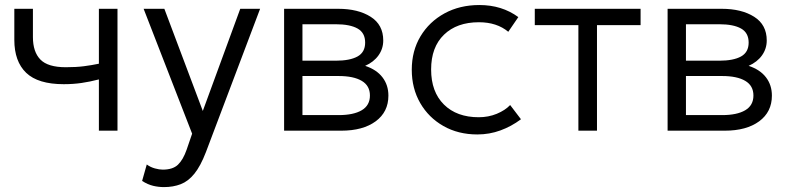

<svg xmlns="http://www.w3.org/2000/svg" viewBox="-20 -520 3146 764"><path d="M373.5 0V-204Q337 -194.5 304 -189.8Q271 -185 233.5 -185Q131.5 -185 84.2 -230.2Q37 -275.5 37 -361.5V-485H111V-372.5Q111 -313.5 140.8 -283Q170.5 -252.5 242 -252.5Q283 -252.5 314 -256.5Q345 -260.5 373.5 -266.5V-485H447.5V0Z M632.5 224.5Q611 224.5 589.8 219.5Q568.5 214.5 545.5 200L564 134.5Q579 145.5 596.5 150.2Q614 155 627.5 155Q667.5 155 688 135.5Q708.5 116 722.5 76L744.5 12L551.5 -485H634L787 -78.5L936 -485H1015L799.5 85Q778 141 753.5 171.2Q729 201.5 699 213Q669 224.5 632.5 224.5Z M1110.5 0V-485H1325.5Q1405 -485 1455 -453.2Q1505 -421.5 1505 -359Q1505 -326 1486 -299.5Q1467 -273 1433 -258Q1478.5 -243 1502 -212.2Q1525.5 -181.5 1525.5 -139.5Q1525.5 -74.5 1474.8 -37.2Q1424 0 1338 0ZM1316.5 -423.5H1183.5V-278.5H1316.5Q1372 -278.5 1402.5 -295.2Q1433 -312 1433 -350.5Q1433 -389.5 1402.8 -406.5Q1372.5 -423.5 1316.5 -423.5ZM1183.5 -62H1327.5Q1386.5 -62 1419.2 -81.2Q1452 -100.5 1452 -140Q1452 -179 1419.5 -198.2Q1387 -217.5 1327.5 -217.5H1183.5Z M1879.5 15Q1803.5 15 1744.5 -18.5Q1685.5 -52 1652 -110.2Q1618.5 -168.5 1618.5 -242.5Q1618.5 -317.5 1653.2 -375.5Q1688 -433.5 1748.8 -466.8Q1809.5 -500 1887.5 -500Q1977 -500 2042.5 -452L2002.5 -393.5Q1957 -431.5 1885.5 -431.5Q1798 -431.5 1746.8 -382Q1695.5 -332.5 1695.5 -243.5Q1695.5 -154.5 1746.5 -104Q1797.5 -53.5 1885 -53.5Q1923.5 -53.5 1956.8 -67.2Q1990 -81 2010 -102L2053 -45.5Q2015 -17 1971.2 -1Q1927.5 15 1879.5 15Z M2281.5 0V-420H2108V-485H2529V-420H2355.5V0Z M2636.5 0V-485H2851.5Q2931 -485 2981 -453.2Q3031 -421.5 3031 -359Q3031 -326 3012 -299.5Q2993 -273 2959 -258Q3004.5 -243 3028 -212.2Q3051.5 -181.5 3051.5 -139.5Q3051.5 -74.5 3000.8 -37.2Q2950 0 2864 0ZM2842.5 -423.5H2709.5V-278.5H2842.5Q2898 -278.5 2928.5 -295.2Q2959 -312 2959 -350.5Q2959 -389.5 2928.8 -406.5Q2898.5 -423.5 2842.5 -423.5ZM2709.5 -62H2853.5Q2912.5 -62 2945.2 -81.2Q2978 -100.5 2978 -140Q2978 -179 2945.5 -198.2Q2913 -217.5 2853.5 -217.5H2709.5Z"/></svg>

Font: Geologica ExtraLight
Style: Regular
Weight: 200
Designer: Sindre Bremnes, Frode Helland
Foundry: Monokrom Skriftforlag AS
Version: Version 1.010; ttfautohint (v1.8.4.7-5d5b);gftools[0.9.28]